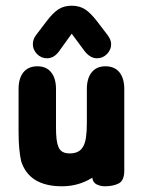

<svg xmlns="http://www.w3.org/2000/svg" viewBox="-20 -641 503 672"><path d="M303 -19Q305 -2 318.5 4.5Q332 11 347 11Q376 11 395.5 1Q415 -9 415 -44V-329Q415 -367 398 -388Q381 -409 349 -409Q318 -409 301 -388Q284 -367 284 -329V-211Q284 -181 281 -160.5Q278 -140 271 -128Q258 -104 224 -104Q209 -104 199 -109.5Q189 -115 184 -128Q176 -147 176 -194V-329Q176 -367 159 -388Q142 -409 111 -409Q79 -409 62 -388Q45 -367 45 -329V-184Q45 -144 47.5 -119.5Q50 -95 54 -77Q82 11 197 11Q255 11 303 -19ZM231 -523 271 -469Q293 -437 319 -437Q340 -437 354.5 -452Q369 -467 369 -486Q369 -502 356 -519L320 -566Q297 -596 277.5 -608.5Q258 -621 231 -621Q204 -621 184.5 -608.5Q165 -596 141 -564L106 -518Q100 -510 97.5 -502Q95 -494 95 -486Q95 -467 109.5 -452Q124 -437 145 -437Q172 -437 192 -469Z"/></svg>

Font: Beiruti ExtraBold
Style: Regular
Weight: 800
Designer: Arlette Boutros
Foundry: Boutros
Version: Version 1.41